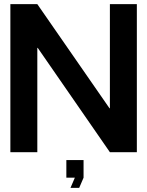

<svg xmlns="http://www.w3.org/2000/svg" viewBox="-20 -734 710 926"><path d="M508 -212H510V-714H640V0H510L162 -503H160V0H30V-714H160ZM300 123V38H383V123L362 172H320L341 123Z"/></svg>

Font: Non Bureau Medium
Style: Regular
Weight: 500
Designer: Jona Saucedo
Foundry: Non Foundry
Version: Version 1.000; ttfautohint (v1.8.4)